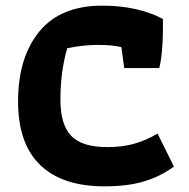

<svg xmlns="http://www.w3.org/2000/svg" viewBox="-20 -650 668 680"><path d="M44 -291Q44 -446 119 -538Q194 -630 342 -630Q467 -630 557 -583V-541Q557 -507 553.5 -469Q550 -431 544 -409H420L410 -483Q377 -491 328 -491Q273 -491 218 -479Q194 -396 194 -297Q194 -209 232 -169Q270 -129 360 -129Q415 -129 457.5 -141.5Q500 -154 538 -177L596 -60Q548 -25 490 -7.5Q432 10 350 10Q201 10 122.5 -65.5Q44 -141 44 -291Z"/></svg>

Font: Athiti
Style: Bold
Weight: 700
Designer: CadsonDemak Team
Foundry: CadsonDemak
Version: Version 1.033